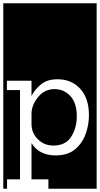

<svg xmlns="http://www.w3.org/2000/svg" viewBox="-32 -937 609 1170"><path d="M90 156H11V213H-12V-917H557V213H263V156H160V-65Q206 10 307 10Q380 10 424.5 -26.5Q469 -63 489.5 -119.5Q510 -176 510 -235Q510 -338 457 -396Q404 -454 318 -454Q256 -454 218 -423Q180 -392 160 -352V-445H10V-388H90ZM436 -229Q436 -158 402 -104Q368 -50 293 -50Q238 -50 199 -88Q160 -126 160 -182V-248Q162 -299 201 -346.5Q240 -394 300 -394Q358 -394 397 -351.5Q436 -309 436 -229Z"/></svg>

Font: Zilla Slab Highlight
Style: Regular
Weight: 400
Designer: Typotheque Type Foundry
Foundry: Typotheque type foundry
Version: Version 1.1; 2017; ttfautohint (v1.6)